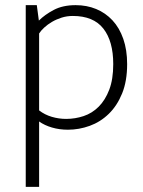

<svg xmlns="http://www.w3.org/2000/svg" viewBox="-20 -496 556 746"><path d="M244 8Q211 8 182 -0.5Q153 -9 132 -24V230H80V-476H123L131 -416Q154 -439 189 -457.5Q224 -476 274 -476Q317 -476 353.5 -461Q390 -446 417 -417Q444 -388 459 -345Q474 -302 474 -247Q474 -181 454.5 -133Q435 -85 402.5 -53.5Q370 -22 328.5 -7Q287 8 244 8ZM263 -434Q240 -434 219.5 -427.5Q199 -421 182 -411Q165 -401 152 -389Q139 -377 132 -366V-67Q154 -50 181.5 -42Q209 -34 237 -34Q272 -34 305 -45Q338 -56 363.5 -81.5Q389 -107 404.5 -147.5Q420 -188 420 -247Q420 -336 381.5 -385Q343 -434 263 -434Z"/></svg>

Font: Mukta Vaani ExtraLight
Style: Regular
Weight: 275
Designer: Noopur Datye, Girish Dalvi, Yashodeep Gholap, Pallavi Karambelkar
Foundry: Ek Type
Version: Version 2.538;PS 1.000;hotconv 16.6.51;makeotf.lib2.5.65220;